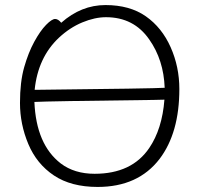

<svg xmlns="http://www.w3.org/2000/svg" viewBox="-20 -727 785 759"><path d="M366 12Q261 12 193 -33.5Q125 -79 92 -157.5Q59 -236 59 -320Q59 -403 75.5 -461Q92 -519 115.5 -562Q139 -605 162 -628.5Q185 -652 198 -652Q210 -652 222 -637Q301 -707 397 -707Q493 -707 556.5 -662.5Q620 -618 654.5 -540.5Q689 -463 689 -375Q689 -202 611 -99Q526 12 366 12ZM354 -40Q501 -40 570 -142Q621 -217 630 -333L587 -332Q167 -327 116 -324Q123 -156 220 -81Q274 -40 354 -40ZM117 -372H129Q589 -377 631 -380Q627 -490 570 -571Q509 -659 399 -659Q355 -659 305.5 -638.5Q256 -618 213 -578Q130 -500 117 -372Z"/></svg>

Font: LXGW WenKai TC Light
Style: Regular
Weight: 300
Designer: LXGW / Fontworks Inc.
Foundry: LXGW / Fontworks Inc.
Version: Version 1.330